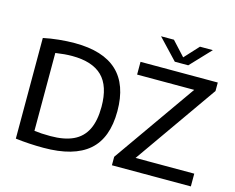

<svg xmlns="http://www.w3.org/2000/svg" viewBox="-124 -1133 1619 1324"><g transform="rotate(15 685.0 -470.5)"><path d="M85 -6V-724.5Q136 -735.5 195.2 -741.5Q254.5 -747.5 308.5 -747.5Q712.5 -747.5 712.5 -370Q712.5 -177 606.5 -85.5Q500.5 6 285 6Q181.5 6 85 -6ZM599 -370.5Q599 -518.5 528.2 -587.8Q457.5 -657 313 -657Q261.5 -657 195 -647V-91Q244 -84.5 310.5 -84.5Q408.5 -84.5 472.2 -114.2Q536 -144 567.5 -207.2Q599 -270.5 599 -370.5ZM917 -91H1336V0H772.5V-60.5L1186 -649H778.5V-740H1330V-679.5ZM1147.5 -947H1239.5L1102.5 -802H1006.5L869.5 -947H961.5L1054.5 -846Z"/></g></svg>

Font: Encode Sans Semi Expanded Medium
Style: Regular
Weight: 500
Width: 6
Designer: Multiple Designers
Foundry: Impallari Type
Version: Version 2.000